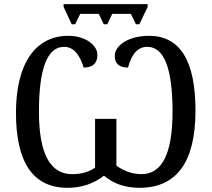

<svg xmlns="http://www.w3.org/2000/svg" viewBox="-20 -897 1022 927"><path d="M692.9 -877H287.1V-863.8L326.2 -779.8H342.8L367.2 -830.1H457L481 -779.8H498L522 -830.1H611.8L636.2 -779.8H652.8L692.9 -863.8ZM57.1 -353C57.1 -111.3 140.1 9.8 306.2 9.8C373.5 9.8 432.1 -9.8 481.9 -48.8C528.3 -9.8 585 9.8 652.8 9.8C833.5 9.8 923.8 -114.7 923.8 -363.8C923.8 -604 849.1 -724.1 699.2 -724.1C603 -724.1 534.2 -679.2 534.2 -627C534.2 -589.4 555.7 -570.8 598.1 -570.8C615.7 -637.7 646.5 -670.9 690.9 -670.9C772.5 -670.9 813 -566.4 813 -357.9C813 -156.7 763.2 -56.2 663.1 -56.2C620.6 -56.2 580.1 -69.8 542 -97.2V-323.2H439V-87.9C410.2 -66.9 373.5 -56.2 328.1 -56.2C221.2 -56.2 168 -156.7 168 -357.9C168 -566.4 208.5 -670.9 289.1 -670.9C332.5 -670.9 363.8 -637.7 383.8 -570.8C428.2 -570.8 450.2 -591.3 450.2 -632.8C450.2 -680.2 390.1 -724.1 310.1 -724.1C151.4 -724.1 57.1 -590.8 57.1 -353Z"/></svg>

Font: The Erased English
Style: Regular
Weight: 400
Designer: Monotype Design team + ligartures altered by 180 Amsterdam
Foundry: Monotype Imaging Inc.
Version: Version 1.030;Glyphs 3.1.2 (3151)